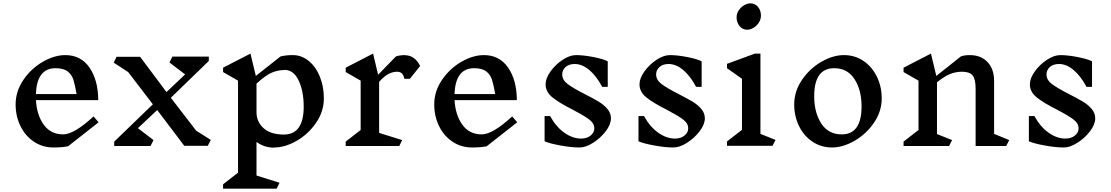

<svg xmlns="http://www.w3.org/2000/svg" viewBox="-20 -868 6614 1143"><path d="M385 3Q348 10 298 10Q234 10 182.5 -24Q131 -58 102 -117Q73 -176 73 -247Q73 -324 119 -392Q165 -460 234.5 -500Q304 -540 369 -540Q461 -540 512.5 -466Q564 -392 565 -272H194Q199 -183 240.5 -125.5Q282 -68 356 -68Q421 -68 537 -175L567 -140ZM194 -308H436Q426 -365 416.5 -394.5Q407 -424 382.5 -443Q358 -462 310 -462H311Q199 -462 194 -308Z M1217 0H1077L916 -213L801 -105L894 -34L876 1H660V-25L890 -247L743 -439L657 -495L674 -530H814L971 -320L1082 -425L989 -496L1006 -531H1223V-505L997 -286L1148 -90L1235 -35Z M1507 -23V177L1644 220L1627 255H1308V229L1397 160V-388L1308 -439V-465L1471 -549L1503 -416L1650 -532Q1682 -540 1723 -540Q1775 -540 1817.5 -505.5Q1860 -471 1884 -412Q1908 -353 1908 -282Q1908 -205 1862 -137.5Q1816 -70 1746.5 -30Q1677 10 1612 10V11Q1553 11 1507 -23ZM1507 -370V-200Q1507 -143 1549 -105Q1591 -67 1670 -67Q1729 -67 1758.5 -109Q1788 -151 1788 -233Q1788 -325 1758 -388.5Q1728 -452 1674 -452L1673 -451Q1634 -451 1597.5 -435.5Q1561 -420 1507 -370Z M2481 -475 2420 -399H2387Q2383 -421 2372.5 -431Q2362 -441 2344 -441Q2320 -441 2295 -429Q2270 -417 2237 -381V-77L2374 -34L2357 1H2038V-25L2127 -94V-388L2038 -439V-465L2201 -549L2231 -423L2337 -532Q2359 -540 2394 -540L2393 -539Q2421 -539 2444 -522Q2467 -505 2481 -475Z M2877 3Q2840 10 2790 10Q2726 10 2674.5 -24Q2623 -58 2594 -117Q2565 -176 2565 -247Q2565 -324 2611 -392Q2657 -460 2726.5 -500Q2796 -540 2861 -540Q2953 -540 3004.5 -466Q3056 -392 3057 -272H2686Q2691 -183 2732.5 -125.5Q2774 -68 2848 -68Q2913 -68 3029 -175L3059 -140ZM2686 -308H2928Q2918 -365 2908.5 -394.5Q2899 -424 2874.5 -443Q2850 -462 2802 -462H2803Q2691 -462 2686 -308Z M3388 -216Q3310 -255 3269 -288Q3228 -321 3228 -366Q3228 -402 3257.5 -443Q3287 -484 3329.5 -512Q3372 -540 3409 -540Q3453 -540 3512 -528.5Q3571 -517 3598 -503V-351H3565Q3531 -415 3488.5 -451Q3446 -487 3401 -487Q3367 -487 3347 -469Q3327 -451 3327 -425Q3327 -392 3359.5 -367.5Q3392 -343 3461 -308Q3512 -282 3543 -263.5Q3574 -245 3595.5 -220Q3617 -195 3617 -164Q3617 -127 3586 -86.5Q3555 -46 3511 -18Q3467 10 3430 10Q3382 10 3316 -2Q3250 -14 3222 -27V-177H3255Q3290 -113 3339.5 -78Q3389 -43 3439 -43Q3474 -43 3496 -61Q3518 -79 3518 -104Q3518 -134 3486.5 -157.5Q3455 -181 3388 -216Z M3947 -216Q3869 -255 3828 -288Q3787 -321 3787 -366Q3787 -402 3816.5 -443Q3846 -484 3888.5 -512Q3931 -540 3968 -540Q4012 -540 4071 -528.5Q4130 -517 4157 -503V-351H4124Q4090 -415 4047.5 -451Q4005 -487 3960 -487Q3926 -487 3906 -469Q3886 -451 3886 -425Q3886 -392 3918.5 -367.5Q3951 -343 4020 -308Q4071 -282 4102 -263.5Q4133 -245 4154.5 -220Q4176 -195 4176 -164Q4176 -127 4145 -86.5Q4114 -46 4070 -18Q4026 10 3989 10Q3941 10 3875 -2Q3809 -14 3781 -27V-177H3814Q3849 -113 3898.5 -78Q3948 -43 3998 -43Q4033 -43 4055 -61Q4077 -79 4077 -104Q4077 -134 4045.5 -157.5Q4014 -181 3947 -216Z M4579 0H4308V-26L4397 -95V-399L4308 -462V-488L4474 -549H4507V-71L4597 -35ZM4510 -775Q4510 -753 4497.5 -733.5Q4485 -714 4465.5 -702.5Q4446 -691 4428 -691Q4401 -691 4383 -712.5Q4365 -734 4365 -765Q4365 -787 4377.5 -806Q4390 -825 4409.5 -836.5Q4429 -848 4447 -848Q4475 -848 4492.5 -827Q4510 -806 4510 -775Z M5229 -282Q5229 -205 5183 -137.5Q5137 -70 5067.5 -30Q4998 10 4933 10Q4869 10 4817.5 -24Q4766 -58 4737 -117Q4708 -176 4708 -247Q4708 -324 4754 -392Q4800 -460 4869.5 -500Q4939 -540 5004 -540Q5069 -540 5120 -505.5Q5171 -471 5200 -412Q5229 -353 5229 -282ZM4827 -295Q4827 -198 4869 -133Q4911 -68 4991 -68Q5109 -68 5109 -235Q5109 -332 5067 -397Q5025 -462 4946 -462Q4827 -462 4827 -295Z M5970 1H5788V-340Q5788 -397 5770 -419Q5752 -441 5707 -441Q5672 -441 5638.5 -428.5Q5605 -416 5558 -378V-70L5648 -34L5630 1H5359V-25L5448 -94V-388L5359 -439V-465L5522 -549L5554 -416L5700 -532Q5721 -540 5753 -540Q5820 -540 5859 -498.5Q5898 -457 5898 -386V-71L5988 -34Z M6271 -216Q6193 -255 6152 -288Q6111 -321 6111 -366Q6111 -402 6140.5 -443Q6170 -484 6212.5 -512Q6255 -540 6292 -540Q6336 -540 6395 -528.5Q6454 -517 6481 -503V-351H6448Q6414 -415 6371.5 -451Q6329 -487 6284 -487Q6250 -487 6230 -469Q6210 -451 6210 -425Q6210 -392 6242.5 -367.5Q6275 -343 6344 -308Q6395 -282 6426 -263.5Q6457 -245 6478.5 -220Q6500 -195 6500 -164Q6500 -127 6469 -86.5Q6438 -46 6394 -18Q6350 10 6313 10Q6265 10 6199 -2Q6133 -14 6105 -27V-177H6138Q6173 -113 6222.5 -78Q6272 -43 6322 -43Q6357 -43 6379 -61Q6401 -79 6401 -104Q6401 -134 6369.5 -157.5Q6338 -181 6271 -216Z"/></svg>

Font: Inknut Antiqua Light
Style: Regular
Weight: 300
Designer: Claus Eggers Sørensen
Foundry: Claus Eggers Sørensen
Version: Version 1.003; ttfautohint (v1.8.2) -l 8 -r 50 -G 200 -x 14 